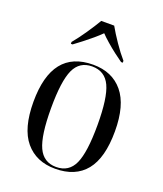

<svg xmlns="http://www.w3.org/2000/svg" viewBox="-142 -860 819 963"><g transform="rotate(20 267.5 -378.0)"><path d="M266 10Q165 10 107.5 -58.5Q50 -127 50 -269Q50 -546 269 -546Q371 -546 428 -477Q485 -408 485 -269Q485 -127 429.5 -58.5Q374 10 266 10ZM268 0Q336 0 364 -61.5Q392 -123 392 -269Q392 -414 363.5 -475Q335 -536 267 -536Q200 -536 172 -475Q144 -414 144 -269Q144 -123 172.5 -61.5Q201 0 268 0ZM127 -616Q153 -647 182 -689.5Q211 -732 231 -766H300Q319 -732 348 -689.5Q377 -647 404 -616V-606H395Q379 -617 353.5 -636.5Q328 -656 304 -677Q280 -698 266 -713Q249 -696 226 -676.5Q203 -657 179 -638.5Q155 -620 136 -606H127Z"/></g></svg>

Font: Noto Serif Display SemiCondensed
Style: Regular
Weight: 400
Width: 4
Designer: Monotype Design Team
Foundry: Monotype Imaging Inc.
Version: Version 2.009